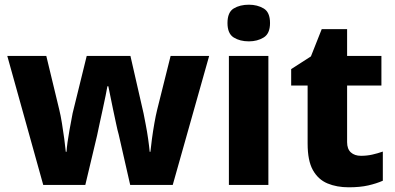

<svg xmlns="http://www.w3.org/2000/svg" viewBox="-20 -787 1681 817"><path d="M485 -215Q480 -232 474 -261Q468 -290 461 -322Q454 -354 449 -380.5Q444 -407 441 -420H437Q435 -407 429.5 -380.5Q424 -354 417 -321.5Q410 -289 403.5 -259.5Q397 -230 393 -210L343 0H164L11 -549H177L232 -321Q238 -297 243.5 -263Q249 -229 253.5 -196Q258 -163 260 -141H263Q264 -158 267.5 -182.5Q271 -207 275.5 -232.5Q280 -258 284 -278Q288 -298 289 -305L349 -549H535L591 -304Q594 -288 600 -257.5Q606 -227 610.5 -195Q615 -163 617 -141H620Q622 -162 626.5 -195.5Q631 -229 637 -263Q643 -297 649 -321L706 -549H870L715 0H534Z M1039 -767Q1075 -767 1102 -751Q1129 -735 1129 -689Q1129 -644 1102 -627.5Q1075 -611 1039 -611Q1001 -611 974.5 -627.5Q948 -644 948 -689Q948 -735 974.5 -751Q1001 -767 1039 -767ZM1122 -549V0H954V-549Z M1516 -124Q1541 -124 1563.5 -129Q1586 -134 1609 -142V-18Q1582 -6 1547 2Q1512 10 1464 10Q1413 10 1373.5 -6.5Q1334 -23 1311.5 -63Q1289 -103 1289 -176V-423H1219V-493L1303 -547L1349 -663H1457V-549H1603V-423H1457V-182Q1457 -153 1473 -138.5Q1489 -124 1516 -124Z"/></svg>

Font: Noto Sans Sinhala UI ExtraBold
Style: Regular
Weight: 800
Designer: Jelle Bosma - Monotype Design Team
Foundry: Monotype Imaging Inc.
Version: Version 2.006; ttfautohint (v1.8.4.7-5d5b)